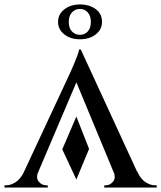

<svg xmlns="http://www.w3.org/2000/svg" viewBox="-32 -840 722 860"><path d="M367 -173 310 -36 247 -171 310 -318ZM330 -618 612 -6H503L299 -498ZM139 -71Q128 -42 142 -26Q156 -10 174 -10H182V0H-12V-10Q-12 -10 -8 -10Q-4 -10 -4 -10Q16 -10 38 -24Q60 -38 76 -71ZM330 -618 336 -532 111 -3H44L280 -509Q281 -511 287 -524.5Q293 -538 300.5 -556Q308 -574 314.5 -591Q321 -608 322 -618ZM477 -71H583Q598 -38 620 -24Q642 -10 662 -10Q662 -10 666 -10Q670 -10 670 -10V0H435V-10H443Q460 -10 474 -26Q488 -42 477 -71ZM326 -820Q369 -820 397 -799Q425 -778 425 -742Q425 -708 397 -686Q369 -664 326 -664Q284 -664 256 -686Q228 -708 228 -742Q228 -776 256 -798Q284 -820 326 -820ZM326 -800Q305 -800 290.5 -784.5Q276 -769 276 -742Q276 -714 290.5 -699Q305 -684 326 -684Q347 -684 361 -699Q375 -714 375 -742Q375 -769 361 -784.5Q347 -800 326 -800Z"/></svg>

Font: Cinzel Eorzea
Style: Regular
Weight: 500
Designer: Natanael Gama
Version: Version 2.000